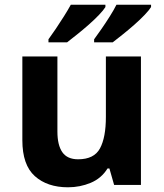

<svg xmlns="http://www.w3.org/2000/svg" viewBox="-20 -786 697 816"><path d="M579 -546V0H465L445 -70H437Q411 -28 365.5 -9Q320 10 269 10Q181 10 128 -37.5Q75 -85 75 -190V-546H224V-227Q224 -169 245 -139Q266 -109 312 -109Q380 -109 405 -155.5Q430 -202 430 -289V-546ZM622 -766V-756Q614 -743 595 -723Q576 -703 551 -681Q526 -659 501.5 -639.5Q477 -620 459 -606H380V-619Q394 -638 412 -664Q430 -690 447 -717Q464 -744 475 -766ZM428 -766V-756Q420 -743 401 -723Q382 -703 357 -681Q332 -659 307.5 -639.5Q283 -620 265 -606H186V-619Q200 -638 217.5 -664Q235 -690 252 -717Q269 -744 281 -766Z"/></svg>

Font: Noto IKEA Simplified Chinese
Style: Bold
Weight: 700
Designer: Monotype Design Team
Foundry: Monotype Imaging Inc.
Version: Version 1.100